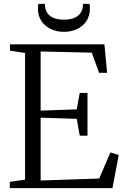

<svg xmlns="http://www.w3.org/2000/svg" viewBox="-20 -972 646 992"><path d="M109.5 -44V-698L31.5 -710.5V-743H519.5L533.5 -596H492L454 -700L190 -706V-400.5L376.5 -407L392 -492H432V-271H392L376.5 -358L190 -364V-39.5L492.5 -49.5L550.5 -184.5L593.5 -171L561 0H30.5V-32.5ZM310.5 -807.5Q273 -807.5 242.8 -821.8Q212.5 -836 194.2 -863Q176 -890 176 -928Q176 -934 176.5 -939.8Q177 -945.5 178 -952H212Q212 -948 212.5 -943.5Q213 -939 213.5 -934Q216 -916 226.8 -901.8Q237.5 -887.5 258 -879Q278.5 -870.5 310.5 -870.5Q342.5 -870.5 362.8 -879Q383 -887.5 393.8 -901.8Q404.5 -916 407.5 -934Q408.5 -939 408.5 -943.5Q408.5 -948 408.5 -952H442.5Q443.5 -945.5 444 -939.8Q444.5 -934 444.5 -928Q444.5 -890 426.5 -863Q408.5 -836 378 -821.8Q347.5 -807.5 310.5 -807.5Z"/></svg>

Font: Merriweather 72pt Light
Style: Regular
Weight: 300
Version: Version 2.100